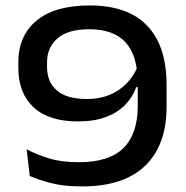

<svg xmlns="http://www.w3.org/2000/svg" viewBox="-20 -672 684 706"><path d="M310 -652Q450 -652 521.2 -577.5Q592.5 -503 592.5 -359.5V-279Q592.5 -139 514 -62.8Q435.5 13.5 281.5 13.5Q215.5 13.5 168.8 1.5Q122 -10.5 89.5 -25L78 -123Q116 -103 161.5 -89.2Q207 -75.5 270.5 -75.5Q381 -75.5 433.8 -127.5Q486.5 -179.5 486.5 -282.5V-365.5Q486.5 -467 442.2 -515.8Q398 -564.5 308 -564.5Q230.5 -564.5 191.8 -531.2Q153 -498 153 -443V-426Q153 -371 188.8 -339.5Q224.5 -308 301 -308Q346 -308 382.5 -323Q419 -338 445.5 -365.2Q472 -392.5 486.5 -428.5L500.5 -351.5H481Q468.5 -316 441.2 -287.5Q414 -259 370.8 -242.2Q327.5 -225.5 266.5 -225.5Q159.5 -225.5 103.5 -277.5Q47.5 -329.5 47.5 -422.5V-443.5Q47.5 -541 114.8 -596.5Q182 -652 310 -652Z"/></svg>

Font: Anek Gujarati SemiExpanded Medium
Style: Regular
Weight: 500
Width: 6
Designer: Mrunmayee Ghaisas (Gujarati), Yesha Goshar (Latin)
Foundry: Ek Type
Version: Version 1.003